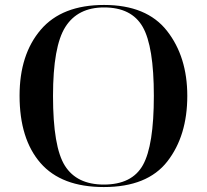

<svg xmlns="http://www.w3.org/2000/svg" viewBox="-20 -745 835 775"><path d="M399 10Q575 10 655.5 -93.5Q736 -197 736 -358Q736 -516 654 -620.5Q572 -725 400 -725Q230 -725 144.5 -625Q59 -525 59 -359Q59 -184 143.5 -87Q228 10 399 10ZM399 0Q290 0 242 -76Q194 -152 194 -358Q194 -558 244 -636.5Q294 -715 400 -715Q511 -715 556 -636.5Q601 -558 601 -358Q601 -158 557 -79Q513 0 399 0Z"/></svg>

Font: Noto Serif Display Semi
Style: Regular
Weight: 600
Designer: Monotype Design Team
Foundry: Monotype Imaging Inc.
Version: Version 1.900